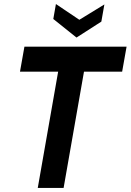

<svg xmlns="http://www.w3.org/2000/svg" viewBox="-20 -931 647 951"><path d="M268 -576H79L101 -700H607L585 -576H396L295 0H167ZM244 -837 257 -911 373 -833 497 -909 482 -824 359 -745Z"/></svg>

Font: Cabin
Style: Bold Italic
Weight: 700
Italic angle: -7°
Designer: Pablo Impallari
Foundry: Pablo Impallari. http://www.impallari.com Igino Marini. http://www.ikern.com
Version: Version 2.200